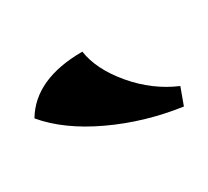

<svg xmlns="http://www.w3.org/2000/svg" viewBox="-50 -690 320 295"><g transform="rotate(-30 109.5 -542.5)"><path d="M0 -566Q31 -618 115 -618Q120 -584 149.5 -549Q179 -514 219 -497L208 -467Q144 -476 87.5 -502.5Q31 -529 0 -566Z"/></g></svg>

Font: Mirza SemiBold
Style: Regular
Weight: 600
Designer: Arabic design by Kourosh Beigpour, Latin design by Eduardo Tunni, engineering by Lasse Fister
Version: Version 1.0010g